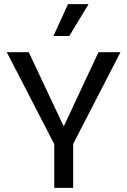

<svg xmlns="http://www.w3.org/2000/svg" viewBox="-20 -914 619 934"><path d="M244 0V-213L13 -660H120L288 -303H292L459 -660H566L336 -214V0ZM317 -739H240L311 -894H411Z"/></svg>

Font: Bricolage Grotesque 16pt
Style: Regular
Weight: 400
Version: Version 1.001;gftools[0.9.33.dev8+g029e19f]